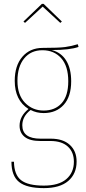

<svg xmlns="http://www.w3.org/2000/svg" viewBox="-20 -775 445 990"><path d="M385 -533Q340 -517 247 -517Q296 -504 321.5 -462.5Q347 -421 347 -356Q347 -277 308.5 -234.5Q270 -192 205 -192Q168 -192 138 -208Q95 -175 95 -129Q95 -60 189 -60H242Q305 -60 340 -28Q375 4 375 58Q375 121 332 158Q289 195 206 195Q118 195 78.5 163.5Q39 132 39 59H52Q53 126 88.5 154Q124 182 206 182Q283 182 322 148.5Q361 115 361 59Q361 9 329.5 -19.5Q298 -48 240 -48H188Q134 -48 107.5 -69Q81 -90 81 -127Q81 -176 127 -213Q56 -258 56 -358Q56 -437 95.5 -482.5Q135 -528 200 -528Q283 -528 316 -532.5Q349 -537 381 -547ZM70 -358Q70 -285 109 -245Q148 -205 205 -205Q264 -205 298 -243Q332 -281 332 -356Q332 -434 295.5 -475Q259 -516 199 -516Q139 -516 104.5 -473.5Q70 -431 70 -358ZM101 -664 196 -755H205L299 -664L291 -657L200 -741L109 -657Z"/></svg>

Font: Fira Sans Compressed Hair
Style: Regular
Weight: 100
Width: 1
Designer: bBox Type GmbH & Carrois Corporate GbR & Edenspiekermann AG
Foundry: bBox Type GmbH & Carrois Corporate GbR & Edenspiekermann AG
Version: Version 4.301